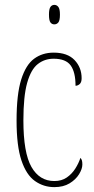

<svg xmlns="http://www.w3.org/2000/svg" viewBox="-20 -758 387 788"><path d="M203 10Q159 10 123.5 -15Q88 -40 68 -99.5Q48 -159 48 -263Q48 -371 67 -431.5Q86 -492 120 -517Q154 -542 200 -542Q257 -542 286 -511.5Q315 -481 315 -437Q315 -420 307 -413Q299 -406 290 -406Q290 -462 270 -489.5Q250 -517 200 -517Q163 -517 135 -495Q107 -473 91.5 -418Q76 -363 76 -264Q76 -131 109 -73Q142 -15 203 -15Q233 -15 254 -29.5Q275 -44 289 -66Q303 -88 310 -110Q314 -106 316 -100Q318 -94 318 -83Q318 -65 304.5 -43Q291 -21 265.5 -5.5Q240 10 203 10ZM203 -658Q193 -658 187 -666Q181 -674 181 -698Q181 -721 187 -729.5Q193 -738 203 -738Q213 -738 219.5 -729.5Q226 -721 226 -698Q226 -674 219.5 -666Q213 -658 203 -658Z"/></svg>

Font: Noto Serif Tamil ExtraCondensed Thin
Style: Italic
Weight: 100
Width: 2
Italic angle: -12°
Designer: Indian Type Foundry, Tom Grace, and the Monotype Design Team
Foundry: Monotype Imaging Inc.
Version: Version 2.003; ttfautohint (v1.8.4.7-5d5b)